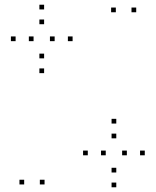

<svg xmlns="http://www.w3.org/2000/svg" viewBox="-20 -772 660 814"><path d="M287.8 -597.5V-617.5H267.8V-597.5ZM167 -732V-752H147V-732ZM46.2 -597.5V-617.5H26.2V-597.5ZM167 -461.9V-481.9H147V-461.9ZM122.3 -597.5V-617.5H102.3V-597.5ZM167 -669.3V-689.3H147V-669.3ZM211.7 -597.5V-617.5H191.7V-597.5ZM167 -524.6V-544.6H147V-524.6ZM593.8 -113.6V-133.6H573.8V-113.6ZM473 -248.2V-268.2H453V-248.2ZM352.2 -113.6V-133.6H332.2V-113.6ZM473 22V2H453V22ZM428.3 -113.6V-133.6H408.3V-113.6ZM473 -185.5V-205.5H453V-185.5ZM517.8 -113.6V-133.6H497.8V-113.6ZM473 -40.7V-60.7H453V-40.7ZM557.5 -720V-740H537.5V-720ZM471.1 -720V-740H451.1V-720ZM82.5 10V-10H62.5V10ZM168.9 10V-10H148.9V10Z"/></svg>

Font: Monaspace Xenon Dots Var
Style: Regular
Weight: 400
Designer: Riley Cran and the Lettermatic Team
Version: Version 1.100 (Monaspace Xenon Dots)